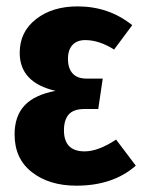

<svg xmlns="http://www.w3.org/2000/svg" viewBox="-20 -568 447 604"><path d="M224.1 -547.9Q322.3 -547.9 396 -488.8L338.9 -412.1Q292 -441.9 248 -441.9Q222.7 -441.9 208.3 -426.8Q193.8 -411.6 193.8 -382.8Q193.8 -353 208.5 -336.9Q223.1 -320.8 252 -320.8H303.2L289.1 -225.1H246.1Q211.4 -225.1 196.3 -208Q181.2 -190.9 181.2 -158.2Q181.2 -91.8 246.1 -91.8Q289.1 -91.8 345.2 -128.9L407.2 -46.9Q335.9 16.1 220.2 16.1Q134.8 16.1 80.3 -26.4Q25.9 -68.8 25.9 -145Q25.9 -203.1 57.6 -236.6Q89.4 -270 154.8 -282.2Q42 -308.1 42 -401.9Q42 -467.8 93.3 -507.8Q144.5 -547.9 224.1 -547.9Z"/></svg>

Font: Fira Sans Compressed
Style: Bold
Weight: 700
Width: 1
Designer: Carrois Corporate & Edenspiekermann AG
Foundry: Carrois Corporate GbR & Edenspiekermann AG
Version: Version 4.203;PS 004.203;hotconv 1.0.88;makeotf.lib2.5.64775